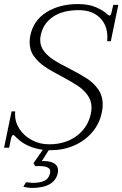

<svg xmlns="http://www.w3.org/2000/svg" viewBox="-21 -730 603 946"><path d="M562 -706 525 -527H507Q508 -534 508 -547Q508 -607 470 -643.5Q432 -680 367 -680Q287 -680 239 -646.5Q191 -613 180 -557Q177 -545 177 -534Q177 -502 196 -477.5Q215 -453 243 -435Q271 -417 319 -393Q373 -365 406 -344Q439 -323 462 -291Q485 -259 485 -215Q485 -195 481 -178Q470 -121 433.5 -78.5Q397 -36 344 -13Q291 10 230 10H219L185 64L195 63L204 64Q231 65 248 76.5Q265 88 265 110Q265 118 264 122Q248 196 135 196Q118 196 94 190L107 168Q113 169 123.5 169.5Q134 170 140 171Q177 171 198.5 160.5Q220 150 226 122Q229 105 217.5 97.5Q206 90 188 89L169 88L153 89L144 74L190 8Q109 -3 60 -52Q58 -54 52.5 -59.5Q47 -65 45 -65Q37 -65 33 -46L24 -2H-1L36 -181H54L53 -168Q53 -127 76 -93Q99 -59 137.5 -39Q176 -19 221 -19Q301 -19 357 -60.5Q413 -102 427 -172Q430 -186 430 -199Q430 -235 410 -262Q390 -289 361 -308Q332 -327 282 -354Q230 -381 199 -402Q168 -423 146.5 -452.5Q125 -482 125 -522Q125 -537 128 -553Q143 -629 207.5 -669.5Q272 -710 363 -710Q416 -710 452.5 -694Q489 -678 510 -658Q517 -653 517 -653Q525 -653 528 -667L537 -706Z"/></svg>

Font: Taviraj ExtraLight
Style: Italic
Weight: 275
Italic angle: -12°
Designer: Katatrad Team
Foundry: CadsonDemak
Version: Version 1.001